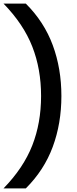

<svg xmlns="http://www.w3.org/2000/svg" viewBox="-32 -828 430 1068"><path d="M196.5 -294Q196.5 -444 147.5 -569Q98.5 -694 -12.5 -808H111.5Q213.5 -706.5 261.5 -576.5Q309.5 -446.5 309.5 -294Q309.5 -141.5 261.5 -11.5Q213.5 118.5 111.5 220H-12.5Q98.5 106 147.5 -19Q196.5 -144 196.5 -294Z"/></svg>

Font: Encode Sans Expanded Medium
Style: Regular
Weight: 500
Width: 7
Designer: Multiple Designers
Foundry: Impallari Type
Version: Version 2.000